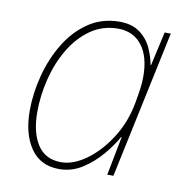

<svg xmlns="http://www.w3.org/2000/svg" viewBox="-67 -602 654 676"><g transform="rotate(10 260.0 -264.0)"><path d="M187 10Q120 10 85 -41Q50 -92 50 -175Q50 -236 66.5 -300Q83 -364 115.5 -418Q148 -472 196.5 -505Q245 -538 308 -538Q352 -538 380 -517.5Q408 -497 422 -466.5Q436 -436 441 -407H443L470 -528H492L380 0H358L385 -139H383Q366 -108 337 -73.5Q308 -39 270 -14.5Q232 10 187 10ZM190 -15Q233 -15 279 -48Q325 -81 361.5 -137.5Q398 -194 411 -264Q417 -296 420 -318.5Q423 -341 423 -361Q423 -434 392 -473.5Q361 -513 307 -513Q252 -513 209 -483Q166 -453 136.5 -403.5Q107 -354 92 -294Q77 -234 77 -175Q77 -102 105 -58.5Q133 -15 190 -15Z"/></g></svg>

Font: Noto Sans Disp Thin
Style: Italic
Weight: 100
Italic angle: -12°
Designer: Monotype Design Team
Foundry: Monotype Imaging Inc.
Version: Version 2.000;GOOG;noto-source:20170915:90ef993387c0